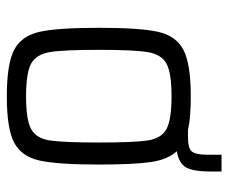

<svg xmlns="http://www.w3.org/2000/svg" viewBox="-72 -574 654 549"><g transform="rotate(90 254.5 -299.0)"><path d="M470 -606V-577Q470 -526 458.5 -505Q447 -484 412 -478Q436 -452 443 -403Q450 -354 450 -255Q450 -137 438.5 -85.5Q427 -34 387.5 -13Q348 8 255 8Q162 8 122 -13Q82 -34 70.5 -85.5Q59 -137 59 -255Q59 -373 70.5 -424.5Q82 -476 122 -497Q162 -518 255 -518Q318 -518 351 -510H372Q404 -510 413 -521.5Q422 -533 422 -568V-606ZM387 -255Q387 -357 381 -395.5Q375 -434 348.5 -448.5Q322 -463 255 -463Q188 -463 161.5 -448.5Q135 -434 128.5 -395Q122 -356 122 -255Q122 -154 128.5 -115Q135 -76 161.5 -61.5Q188 -47 255 -47Q322 -47 348.5 -61.5Q375 -76 381 -114.5Q387 -153 387 -255Z"/></g></svg>

Font: Saira Semi Condensed Light
Style: Regular
Weight: 300
Width: 4
Designer: Hector Gatti with collaboration of the Omnibus-Type team
Foundry: Omnibus-Type
Version: Version 1.001; ttfautohint (v1.8)